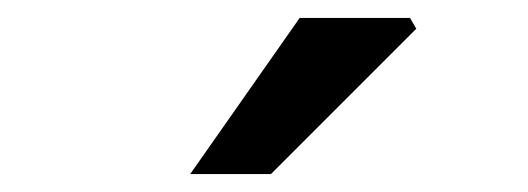

<svg xmlns="http://www.w3.org/2000/svg" viewBox="-20 -764 589 214"><path d="M192 -570 314 -744H437L444 -732L282 -570Z"/></svg>

Font: Source Sans 3 SemiBold
Style: Regular
Weight: 600
Designer: Paul D. Hunt
Foundry: Adobe
Version: Version 3.046;hotconv 1.0.118;makeotfexe 2.5.65603